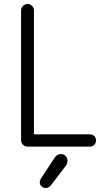

<svg xmlns="http://www.w3.org/2000/svg" viewBox="-20 -730 535 956"><path d="M117 0Q104 0 94.5 -9.5Q85 -19 85 -32V-678Q85 -691 94.5 -700.5Q104 -710 117 -710Q130 -710 139.5 -700.5Q149 -691 149 -678V-61H428Q441 -61 449.5 -52.5Q458 -44 458 -30Q458 -18 449.5 -9Q441 0 428 0ZM207 206Q195 206 186.5 197.5Q178 189 178 178Q178 173 179.5 168.5Q181 164 184 159L251 57Q257 47 265.5 42Q274 37 283 37Q297 37 306.5 46.5Q316 56 316 71Q316 76 314 82.5Q312 89 308 95L234 192Q223 206 207 206Z"/></svg>

Font: National Park Light
Style: Regular
Weight: 300
Designer: Andrea Herstowski, Ben Hoepner
Version: Version 1.009